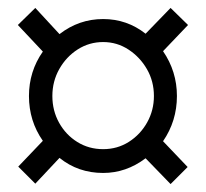

<svg xmlns="http://www.w3.org/2000/svg" viewBox="-20 -595 520 484"><path d="M53 -353Q53 -415 88 -465L25 -532L69 -575L130 -509Q179 -547 240 -547Q300 -547 347 -510L410 -575L454 -532L391 -466Q426 -415 426 -353Q426 -290 391 -239L453 -174L410 -131L347 -196Q298 -159 240 -159Q177 -159 130 -197L69 -132L26 -175L88 -240Q53 -290 53 -353ZM112 -353Q112 -316 129 -285.5Q146 -255 175 -237Q204 -219 240 -219Q276 -219 305 -237.5Q334 -256 351 -286.5Q368 -317 368 -353Q368 -390 350.5 -420.5Q333 -451 304 -470Q275 -489 240 -489Q205 -489 176 -470.5Q147 -452 129.5 -421Q112 -390 112 -353Z"/></svg>

Font: Avrile Sans Condensed
Style: Regular
Weight: 400
Width: 3
Designer: Monotype Design Team
Foundry: Monotype Imaging Inc.
Version: Version 2.001;September 10, 2019;FontCreator 11.5.0.2425 64-